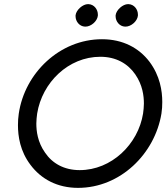

<svg xmlns="http://www.w3.org/2000/svg" viewBox="-20 -900 807 930"><path d="M540 -826C540 -824 540 -822 540 -821C540 -797 558 -772 586 -771C587 -771 588 -771 588 -771C615 -771 645 -797 648 -824C648 -826 648 -828 648 -830C648 -853 631 -879 602 -880C601 -880 601 -880 600 -880C575 -880 543 -852 540 -826ZM346 -826C346 -824 346 -822 346 -821C346 -797 364 -772 392 -771C393 -771 394 -771 394 -771C421 -771 451 -797 454 -824C454 -826 454 -828 454 -830C454 -853 437 -879 408 -880C407 -880 407 -880 406 -880C381 -880 349 -852 346 -826ZM71 -350C68 -331 67 -312 67 -294C67 -240 77 -168 128 -101C179 -33 257 10 358 10C563 10 730 -155 762 -350C765 -369 766 -388 766 -406C766 -460 755 -533 704 -601C653 -668 575 -710 474 -710C270 -710 100 -547 71 -350ZM160 -350C184 -500 311 -625 466 -625C542 -625 599 -592 635 -540C671 -488 677 -435 677 -398C677 -382 675 -366 673 -350C649 -201 520 -76 366 -76C290 -76 233 -109 198 -161C162 -212 156 -265 156 -302C156 -318 158 -334 160 -350Z"/></svg>

Font: Jost
Style: Italic
Weight: 400
Italic angle: -5°
Version: Version 3.710